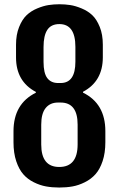

<svg xmlns="http://www.w3.org/2000/svg" viewBox="-20 -861 549 889"><path d="M42.5 -202.1V-253.4Q42.5 -380.4 146 -431.6V-435.5Q54.2 -483.9 54.2 -595.2V-653.8Q54.2 -700.7 68.4 -735.8Q82.5 -771 103 -790.5Q123.5 -810.1 152.3 -822Q181.2 -834 205.1 -837.6Q229 -841.3 254.9 -841.3Q281.2 -841.3 305.2 -837.6Q329.1 -834 357.9 -822Q386.7 -810.1 407.2 -790.8Q427.7 -771.5 441.9 -736.3Q456.1 -701.2 456.1 -654.3V-595.7Q456.1 -484.4 364.3 -436V-432.1Q467.8 -381.3 467.8 -253.9V-202.6Q467.8 -152.8 455.1 -115Q442.4 -77.1 422.1 -54.4Q401.9 -31.7 373 -17.3Q344.2 -2.9 315.7 2.2Q287.1 7.3 254.4 7.3Q221.7 7.3 193.4 2.2Q165 -2.9 136.5 -17.1Q107.9 -31.2 87.9 -54Q67.9 -76.7 55.2 -114.5Q42.5 -152.3 42.5 -202.1ZM249 -476.6H260.7Q329.1 -476.6 329.1 -575.2V-644Q329.1 -749.5 254.9 -749.5Q216.8 -749.5 199.2 -722.9Q181.6 -696.3 181.6 -643.1V-574.7Q181.6 -522 199 -499.3Q216.3 -476.6 249 -476.6ZM170.9 -191.9Q170.9 -87.9 254.4 -87.9Q339.4 -87.9 339.4 -192.4V-284.2Q339.4 -386.2 260.7 -386.2H248.5Q211.9 -386.2 191.4 -360.8Q170.9 -335.4 170.9 -283.7Z"/></svg>

Font: FjallaOne
Style: Regular
Weight: 400
Designer: Irina Smirnova
Foundry: Irina Smirnova
Version: Version 1.001